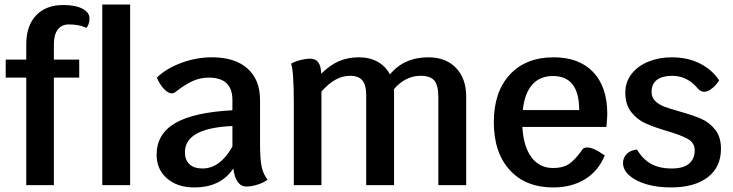

<svg xmlns="http://www.w3.org/2000/svg" viewBox="-20 -811 3211 841"><path d="M372 -730Q372 -717 368 -705.5Q364 -694 358 -689Q327 -704 282 -704Q250 -704 233 -681.5Q216 -659 216 -616V-550H327V-471H216V0H95V-471H5V-550H95V-617Q95 -698 138 -743.5Q181 -789 257 -789Q310 -789 341 -773Q372 -757 372 -730ZM428 -791H550V0H428Z M1152 -24Q1135 -11 1108.5 -2.5Q1082 6 1060 6Q1012 6 1002 -73Q947 10 831 10Q757 10 711.5 -29.5Q666 -69 666 -133Q666 -224 747 -271.5Q828 -319 998 -328V-373Q998 -471 895 -471Q858 -471 825 -456.5Q792 -442 747 -407Q740 -402 733 -402Q717 -402 699 -420.5Q681 -439 667 -471Q708 -511 774 -535.5Q840 -560 908 -560Q1009 -560 1064 -511Q1119 -462 1119 -373V-184Q1119 -114 1126 -81Q1133 -48 1152 -24ZM998 -169V-259Q790 -250 790 -144Q790 -110 810 -91.5Q830 -73 867 -73Q944 -73 998 -169Z M2022 -388V0H1900V-385Q1900 -437 1882.5 -458Q1865 -479 1822 -479Q1756 -479 1705 -420Q1706 -415 1706 -404V0H1584V-395Q1584 -439 1567 -459Q1550 -479 1514 -479Q1481 -479 1450.5 -462.5Q1420 -446 1388 -410V0H1267V-356Q1267 -501 1255 -532Q1272 -542 1296 -548Q1320 -554 1339 -554Q1362 -554 1374 -538Q1386 -522 1387 -488Q1425 -526 1464.5 -543Q1504 -560 1552 -560Q1599 -560 1634 -540.5Q1669 -521 1688 -485Q1750 -560 1856 -560Q1933 -560 1977.5 -513.5Q2022 -467 2022 -388Z M2636 -255H2268Q2273 -169 2308 -122Q2343 -75 2403 -75Q2444 -75 2470.5 -91.5Q2497 -108 2531 -156Q2537 -165 2552 -165Q2580 -165 2629 -130Q2601 -62 2542.5 -26Q2484 10 2403 10Q2282 10 2212.5 -66.5Q2143 -143 2143 -276Q2143 -408 2213 -484Q2283 -560 2405 -560Q2517 -560 2578.5 -495Q2640 -430 2640 -312Q2640 -295 2636 -255ZM2517 -329Q2517 -478 2402 -478Q2345 -478 2311.5 -440.5Q2278 -403 2270 -329Z M2709 -97Q2709 -120 2725 -136.5Q2741 -153 2770 -156Q2795 -114 2831.5 -93.5Q2868 -73 2922 -73Q2974 -73 2998.5 -94.5Q3023 -116 3023 -152Q3023 -185 2993.5 -202Q2964 -219 2902 -237Q2845 -254 2808 -270.5Q2771 -287 2745 -320Q2719 -353 2719 -405Q2719 -453 2747.5 -488.5Q2776 -524 2822.5 -542Q2869 -560 2922 -560Q2992 -560 3045.5 -533Q3099 -506 3130 -459Q3117 -438 3098.5 -423.5Q3080 -409 3065 -409Q3048 -409 3036 -424Q2990 -479 2924 -479Q2882 -479 2858 -461.5Q2834 -444 2834 -408Q2834 -384 2850 -368.5Q2866 -353 2889.5 -344Q2913 -335 2956 -323Q3013 -307 3049.5 -291.5Q3086 -276 3112 -244Q3138 -212 3138 -159Q3138 -79 3080 -34.5Q3022 10 2918 10Q2859 10 2811.5 -4Q2764 -18 2736.5 -42.5Q2709 -67 2709 -97Z"/></svg>

Font: Krub SemiBold
Style: Regular
Weight: 600
Version: Version 1.000; ttfautohint (v1.6)